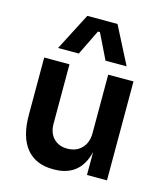

<svg xmlns="http://www.w3.org/2000/svg" viewBox="-122 -910 882 1020"><g transform="rotate(15 319.5 -400.0)"><path d="M67 -229V-544H206V-217Q206 -167 234.5 -137.5Q263 -108 310 -108Q359 -108 389 -139Q419 -170 419 -223V-544H558V0H448V-126Q413 17 270 17H264Q169 17 118 -45.5Q67 -108 67 -229ZM231 -817H397L502 -612H386L318 -751H307L239 -612H125Z"/></g></svg>

Font: Sora-SIA SemiBold
Style: Regular
Weight: 600
Designer: Jonathan Barnbrook, Julián Moncada
Foundry: Barnbrook Fonts
Version: Version 2.000